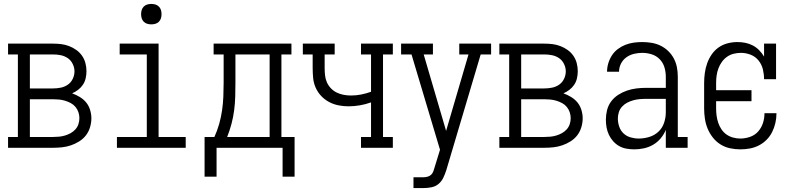

<svg xmlns="http://www.w3.org/2000/svg" viewBox="-20 -752 4040 977"><path d="M21 0V-55H71V-475H21V-530H250Q271 -530 291.5 -527.5Q312 -525 331.5 -517.5Q351 -510 368 -498Q385 -486 397 -469Q409 -452 414.5 -431.5Q420 -411 420 -390Q420 -372 416 -354Q412 -336 402 -321Q392 -306 377.5 -295Q363 -284 347 -277Q367 -270 386 -258.5Q405 -247 418.5 -230.5Q432 -214 438.5 -192.5Q445 -171 445 -150Q445 -127 438 -104Q431 -81 417 -63Q403 -45 383 -32.5Q363 -20 341 -12.5Q319 -5 296 -2.5Q273 0 250 0ZM250 -302Q270 -302 289.5 -306Q309 -310 325 -321Q341 -332 350 -350.5Q359 -369 359 -389Q359 -408 350 -426.5Q341 -445 325 -456Q309 -467 289.5 -471Q270 -475 250 -475H132V-302ZM250 -55Q265 -55 280.5 -56.5Q296 -58 311 -62.5Q326 -67 339.5 -74.5Q353 -82 363.5 -93.5Q374 -105 379 -120Q384 -135 384 -151Q384 -166 379 -181Q374 -196 364 -208Q354 -220 340 -227.5Q326 -235 311 -239.5Q296 -244 280.5 -245.5Q265 -247 250 -247H132V-55Z M575 0V-55H727V-475H589V-530H787V-55H925V0ZM750 -628Q739 -628 729 -631Q719 -634 711.5 -641.5Q704 -649 701 -659Q698 -669 698 -680Q698 -691 701 -701Q704 -711 711.5 -718.5Q719 -726 729 -729Q739 -732 750 -732Q761 -732 771 -729Q781 -726 788.5 -718.5Q796 -711 799 -701Q802 -691 802 -680Q802 -669 799 -659Q796 -649 788.5 -641.5Q781 -634 771 -631Q761 -628 750 -628Z M1418 147V0H1082V147H1021V-55H1071Q1086 -88 1095.5 -122Q1105 -156 1110 -190.5Q1115 -225 1116.5 -260.5Q1118 -296 1118 -331V-475H1067V-530H1463V-475H1412V-55H1479V147ZM1352 -55V-475H1178V-331Q1178 -296 1177 -261Q1176 -226 1171.5 -191Q1167 -156 1158 -122Q1149 -88 1136 -55Z M1817 0V-55H1868V-231Q1840 -221 1811 -216Q1782 -211 1753 -211Q1728 -211 1702.5 -216Q1677 -221 1654.5 -233Q1632 -245 1614.5 -263.5Q1597 -282 1586.5 -305.5Q1576 -329 1573.5 -354.5Q1571 -380 1571 -406V-475H1521V-530H1683V-475H1632V-406Q1632 -387 1634 -368.5Q1636 -350 1643.5 -333Q1651 -316 1664 -302.5Q1677 -289 1693.5 -281Q1710 -273 1728.5 -269.5Q1747 -266 1766 -266Q1792 -266 1817.5 -271Q1843 -276 1868 -285V-475H1817V-530H1979V-475H1929V-55H1979V0Z M2084 205V150H2135Q2145 150 2156 147Q2167 144 2174.5 136.5Q2182 129 2185.5 118.5Q2189 108 2192 98L2219 10L2074 -475H2021V-530H2183V-475H2136L2250 -86L2364 -475H2317V-530H2479V-475H2426L2251 114Q2245 133 2236 152Q2227 171 2211.5 184Q2196 197 2175.5 201Q2155 205 2135 205Z M2521 0V-55H2571V-475H2521V-530H2750Q2771 -530 2791.5 -527.5Q2812 -525 2831.5 -517.5Q2851 -510 2868 -498Q2885 -486 2897 -469Q2909 -452 2914.5 -431.5Q2920 -411 2920 -390Q2920 -372 2916 -354Q2912 -336 2902 -321Q2892 -306 2877.5 -295Q2863 -284 2847 -277Q2867 -270 2886 -258.5Q2905 -247 2918.5 -230.5Q2932 -214 2938.5 -192.5Q2945 -171 2945 -150Q2945 -127 2938 -104Q2931 -81 2917 -63Q2903 -45 2883 -32.5Q2863 -20 2841 -12.5Q2819 -5 2796 -2.5Q2773 0 2750 0ZM2750 -302Q2770 -302 2789.5 -306Q2809 -310 2825 -321Q2841 -332 2850 -350.5Q2859 -369 2859 -389Q2859 -408 2850 -426.5Q2841 -445 2825 -456Q2809 -467 2789.5 -471Q2770 -475 2750 -475H2632V-302ZM2750 -55Q2765 -55 2780.5 -56.5Q2796 -58 2811 -62.5Q2826 -67 2839.5 -74.5Q2853 -82 2863.5 -93.5Q2874 -105 2879 -120Q2884 -135 2884 -151Q2884 -166 2879 -181Q2874 -196 2864 -208Q2854 -220 2840 -227.5Q2826 -235 2811 -239.5Q2796 -244 2780.5 -245.5Q2765 -247 2750 -247H2632V-55Z M3208 8Q3188 8 3168 4.5Q3148 1 3131 -8.5Q3114 -18 3100.5 -33Q3087 -48 3078.5 -66Q3070 -84 3066.5 -103.5Q3063 -123 3063 -143Q3063 -167 3069 -191.5Q3075 -216 3090 -236Q3105 -256 3126 -269.5Q3147 -283 3170.5 -291Q3194 -299 3218.5 -302Q3243 -305 3268 -305H3368V-362Q3368 -386 3361 -409.5Q3354 -433 3337 -450.5Q3320 -468 3296.5 -475.5Q3273 -483 3248 -483Q3227 -483 3206 -478Q3185 -473 3167.5 -460.5Q3150 -448 3140 -428.5Q3130 -409 3130 -387H3069Q3069 -409 3075.5 -430.5Q3082 -452 3094 -470.5Q3106 -489 3124 -502.5Q3142 -516 3162.5 -524Q3183 -532 3204.5 -535Q3226 -538 3248 -538Q3272 -538 3296 -534Q3320 -530 3341.5 -519.5Q3363 -509 3380.5 -492Q3398 -475 3409 -454Q3420 -433 3424.5 -409.5Q3429 -386 3429 -362V-55H3479V0H3368V-91Q3358 -67 3341.5 -47.5Q3325 -28 3303.5 -15.5Q3282 -3 3257.5 2.5Q3233 8 3208 8ZM3230 -47Q3257 -47 3283.5 -55Q3310 -63 3330 -81.5Q3350 -100 3359 -126.5Q3368 -153 3368 -180V-249H3268Q3251 -249 3234.5 -247.5Q3218 -246 3202 -241.5Q3186 -237 3171.5 -229.5Q3157 -222 3145.5 -209.5Q3134 -197 3129 -181Q3124 -165 3124 -149Q3124 -128 3131 -107.5Q3138 -87 3153 -73Q3168 -59 3188.5 -53Q3209 -47 3230 -47Z M3747 8Q3721 8 3695 2.5Q3669 -3 3646.5 -17Q3624 -31 3607.5 -52Q3591 -73 3581 -97Q3571 -121 3567 -147.5Q3563 -174 3563 -200V-330Q3563 -355 3566.5 -380.5Q3570 -406 3578.5 -430Q3587 -454 3601.5 -475Q3616 -496 3636.5 -510.5Q3657 -525 3682 -531.5Q3707 -538 3732 -538Q3753 -538 3773 -534Q3793 -530 3811 -520.5Q3829 -511 3843.5 -496Q3858 -481 3868 -464V-530H3929V-349H3868Q3868 -374 3862 -399Q3856 -424 3840 -444Q3824 -464 3800 -473.5Q3776 -483 3750 -483Q3732 -483 3713.5 -478.5Q3695 -474 3679.5 -463Q3664 -452 3653 -436.5Q3642 -421 3635.5 -403.5Q3629 -386 3626.5 -367.5Q3624 -349 3624 -330V-293H3804V-237H3624V-200Q3624 -181 3626.5 -162.5Q3629 -144 3635 -126.5Q3641 -109 3651.5 -93.5Q3662 -78 3677 -67.5Q3692 -57 3710.5 -52Q3729 -47 3747 -47Q3772 -47 3796.5 -55.5Q3821 -64 3837.5 -82.5Q3854 -101 3862 -125Q3870 -149 3870 -174Q3870 -175 3870 -175Q3870 -175 3870 -176H3931Q3931 -175 3931 -174.5Q3931 -174 3931 -174Q3931 -150 3925.5 -126Q3920 -102 3909 -80Q3898 -58 3880.5 -40.5Q3863 -23 3841.5 -12Q3820 -1 3796 3.5Q3772 8 3747 8Z"/></svg>

Font: Iosevka Slab Light
Style: Regular
Weight: 300
Monospace: yes
Designer: Belleve Invis
Foundry: Belleve Invis
Version: Version 11.1.0; ttfautohint (v1.8.3)